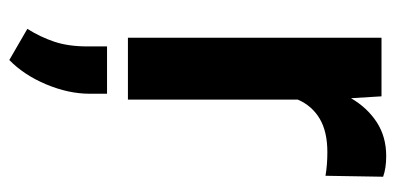

<svg xmlns="http://www.w3.org/2000/svg" viewBox="-232 -346 825 400"><g transform="rotate(90 180.0 -145.5)"><path d="M347.7 -531.7 345.7 -411.6Q323.2 -415.5 296.4 -415.5Q253.4 -415.5 226.6 -399.4Q199.7 -383.3 187 -354V0H58.1V-528.3H180.2L184.1 -464.8Q204.1 -499 234.4 -518.6Q264.6 -538.1 304.7 -538.1Q329.6 -538.1 347.7 -531.7ZM174.8 43.5V79.6Q174.8 123.5 155.3 170.2Q135.7 216.8 104.5 247.1L39.6 209.5Q56.6 182.6 66.4 153.3Q76.2 124 76.2 85V43.5Z"/></g></svg>

Font: Vazirmatn RD UI FD SemiBold
Style: Regular
Weight: 600
Designer: Saber Rastikerdar
Foundry: Saber Rastikerdar
Version: Version 33.003